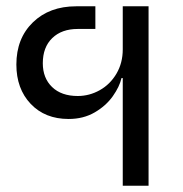

<svg xmlns="http://www.w3.org/2000/svg" viewBox="-20 -590 581 610"><path d="M370 0V-342H366Q360 -315 338.5 -284.5Q317 -254 281 -233Q245 -212 198 -212Q123 -212 77.5 -260Q32 -308 32 -385Q32 -468 84.5 -519Q137 -570 222 -570H283V-498H227Q176 -498 146 -469Q116 -440 116 -389Q116 -342 145.5 -313.5Q175 -285 227 -285Q264 -285 297 -303.5Q330 -322 350 -356Q370 -390 370 -433V-570H452V0Z"/></svg>

Font: Anuphan
Style: Regular
Weight: 400
Designer: Cadson Demak
Version: Version 3.001;July 28, 2024;FontCreator 15.0.0.2974 64-bit